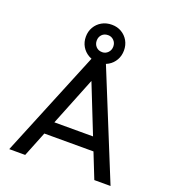

<svg xmlns="http://www.w3.org/2000/svg" viewBox="-158 -1014 1012 1131"><g transform="rotate(20 348.0 -448.0)"><path d="M30.5 0 315.2 -694H382.8L665.5 0H563.8L330.5 -587.2H365.8L130.5 0ZM165.8 -157V-239.2H531.2V-157ZM349.1 -658.5Q313.8 -658.5 286.5 -674.2Q259.2 -690 243.6 -716.6Q228 -743.3 228 -776.9Q228 -810.5 243.6 -837.2Q259.2 -864 286.6 -879.8Q314 -895.5 349 -895.5Q383.2 -895.5 409.8 -879.8Q436.3 -864.2 451.7 -837.5Q467 -810.8 467 -777.1Q467 -743.5 451.7 -716.7Q436.4 -689.9 409.8 -674.2Q383.3 -658.5 349.1 -658.5ZM349.4 -723.8Q370 -723.8 385 -739.1Q400 -754.4 400 -777.2Q400 -800 385 -815.1Q370 -830.2 349.3 -830.2Q325 -830.2 310.5 -815.1Q296 -799.9 296 -777.3Q296 -754.8 310.6 -739.2Q325.2 -723.8 349.4 -723.8Z"/></g></svg>

Font: Marine Company Thin
Style: Regular
Weight: 100
Designer: Rodrigo Fuenzalida
Foundry: fragTYPE
Version: Version 1.000